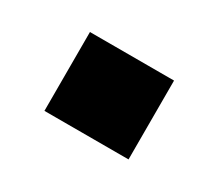

<svg xmlns="http://www.w3.org/2000/svg" viewBox="-48 -256 397 348"><g transform="rotate(30 150.0 -82.5)"><path d="M62 -165H238V0H62Z"/></g></svg>

Font: Protest Guerrilla
Style: Regular
Weight: 400
Designer: Octavio Pardo
Foundry: Ashler Design
Version: Version 2.005; ttfautohint (v1.8.4.7-5d5b)